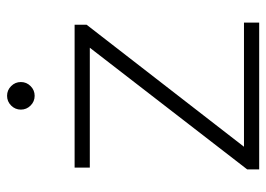

<svg xmlns="http://www.w3.org/2000/svg" viewBox="-125 -628 753 543"><g transform="rotate(-90 251.5 -356.5)"><path d="M279.5 -646.5Q268 -635 252 -635Q236 -635 224.5 -646.5Q213 -658 213 -674Q213 -690 224.5 -701.5Q236 -713 252 -713Q268 -713 279.5 -701.5Q291 -690 291 -674Q291 -658 279.5 -646.5ZM108 -43H459V0H44V-34L388 -479H49V-522H453V-488Z"/></g></svg>

Font: mBank Light
Style: Regular
Weight: 300
Designer: Julieta Ulanovsky
Foundry: Julieta Ulanovsky
Version: Version 7.200;PS 007.200;hotconv 1.0.88;makeotf.lib2.5.64775